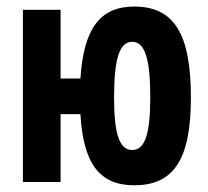

<svg xmlns="http://www.w3.org/2000/svg" viewBox="-20 -547 626 577"><path d="M383.3 9.8C502.9 9.8 553.7 -68.8 553.7 -253.9C553.7 -445.8 502.9 -527.3 383.3 -527.3C281.2 -527.3 231.4 -461.9 221.7 -311H162.1V-517.6H48.8V0H162.1V-204.1H221.7C230 -54.7 279.8 9.8 383.3 9.8ZM377.4 -96.2C339.4 -96.2 322.8 -143.1 322.8 -253.9C322.8 -371.6 339.4 -421.4 377.4 -421.4C415 -421.4 431.6 -371.6 431.6 -253.9C431.6 -143.1 415 -96.2 377.4 -96.2Z"/></svg>

Font: Cascadia Mono SemiBold
Style: Regular
Weight: 600
Monospace: yes
Designer: Aaron Bell
Foundry: Saja Typeworks
Version: Version 2404.023